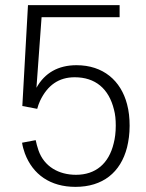

<svg xmlns="http://www.w3.org/2000/svg" viewBox="-20 -721 570 748"><path d="M475 -315C451 -407 382 -467 278 -467C207 -467 154 -437 122 -379L142 -654H446V-701H89L67 -308L125 -297C127 -305 132 -320 136 -328C165 -389 209 -420 271 -420C351 -420 404 -376 424 -294C429 -276 431 -255 431 -232C431 -205 428 -182 423 -163C404 -83 352 -40 276 -40C209 -40 152 -72 130 -135C125 -149 122 -162 119 -175L66 -165C68 -151 72 -137 77 -123C108 -41 176 7 274 7C380 7 450 -49 475 -147C481 -172 485 -199 485 -231C485 -261 482 -289 475 -315Z"/></svg>

Font: Arthouse Owned Light
Style: Regular
Weight: 300
Designer: Jeremy Tribby
Foundry: Tribby Type
Version: Version 1.000;PS 001.000;hotconv 1.0.88;makeotf.lib2.5.64775